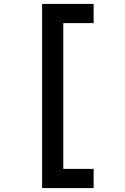

<svg xmlns="http://www.w3.org/2000/svg" viewBox="-20 -850 640 980"><path d="M195 110V-830H458V-732H303V12H458V110Z"/></svg>

Font: JetBrains Mono NL SemiBold
Style: Regular
Weight: 600
Designer: Philipp Nurullin, Konstantin Bulenkov
Foundry: JetBrains
Version: Version 2.304; ttfautohint (v1.8.4.7-5d5b)